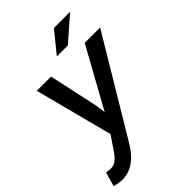

<svg xmlns="http://www.w3.org/2000/svg" viewBox="-277 -832 1155 1155"><g transform="rotate(-45 300.5 -254.5)"><path d="M261.7 -205.6 269 -149.4 478.5 -528.3H609.4L245.1 80.1Q229.5 106.9 210.4 131.3Q191.4 155.8 168.2 174.3Q145 192.9 116.9 203.6Q88.9 214.4 55.7 214.4Q39.6 213.9 23.7 211.2Q7.8 208.5 -7.8 204.6L17.6 114.3Q28.3 115.2 39.1 116.5Q49.8 117.7 60.1 117.2Q76.2 116.7 89.6 109.1Q103 101.6 114 90.3Q125 79.1 134.3 65.7Q143.6 52.2 151.9 40.5L200.2 -30.8L70.8 -528.3H191.9ZM410.6 -722.7H548.3L396 -589.4H302.2Z"/></g></svg>

Font: TypoPRO Roboto Mono
Style: Italic
Weight: 500
Designer: Google
Version: Version 2.000986; 2015; ttfautohint (v1.3)